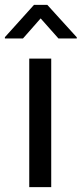

<svg xmlns="http://www.w3.org/2000/svg" viewBox="-44 -769 335 789"><path d="M166.5 -528.3V0H76.2V-528.3ZM150.4 -749 271.5 -615.7V-610.8H196.3L123 -693.4L50.3 -610.8H-23.9V-616.2L95.7 -749Z"/></svg>

Font: Vazirmatn RD UI FD
Style: Regular
Weight: 400
Designer: Saber Rastikerdar
Foundry: Saber Rastikerdar
Version: Version 33.003